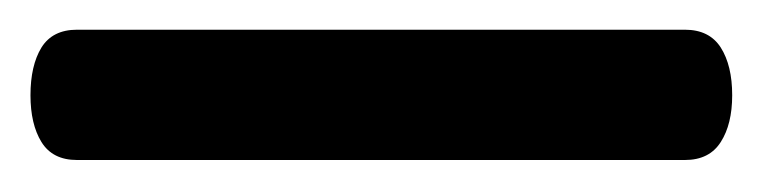

<svg xmlns="http://www.w3.org/2000/svg" viewBox="-21 70 500 126"><path d="M-1 132.5Q-1 113 6.2 101.2Q13.5 89.5 29.5 89.5H428.5Q444.5 89.5 452 101.2Q459.5 113 459.5 132.5Q459.5 151.5 452 163.2Q444.5 175 428.5 175H29.5Q13.5 175 6.2 163.2Q-1 151.5 -1 132.5Z"/></svg>

Font: Fraunces 72pt S100 SemiBold
Style: Regular
Weight: 600
Version: Version 1.000; ttfautohint (v1.8.3)